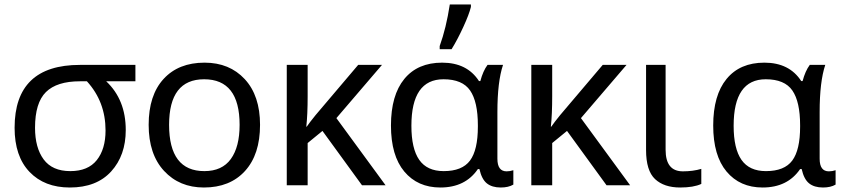

<svg xmlns="http://www.w3.org/2000/svg" viewBox="-20 -825 3746 855"><path d="M540 -246Q540 -133 475 -61.5Q410 10 291 10Q178 10 111.5 -59.5Q45 -129 45 -256Q45 -536 336 -536H583V-463H453Q540 -381 540 -246ZM136 -256Q136 -167 174.5 -115Q213 -63 293 -63Q372 -63 411 -112Q450 -161 450 -244Q450 -372 367 -463H336Q233 -463 184.5 -415Q136 -367 136 -256Z M1138 -269Q1138 -137 1071 -63.5Q1004 10 888 10Q779 10 710.5 -64Q642 -138 642 -269Q642 -401 708.5 -473.5Q775 -546 891 -546Q1002 -546 1070 -472.5Q1138 -399 1138 -269ZM733 -269Q733 -63 890 -63Q969 -63 1008 -117Q1047 -171 1047 -269Q1047 -472 889 -472Q733 -472 733 -269Z M1681 -536 1478 -299 1697 0H1592L1416 -242L1350 -188V0H1257V-536H1350V-397Q1350 -315 1344 -261H1346Q1359 -280 1385 -312L1575 -536Z M1938 -606V-620Q1967 -700 1983 -805H2077V-794Q2069 -761 2043 -704.5Q2017 -648 1991 -606ZM1941 10Q1840 10 1780.5 -61Q1721 -132 1721 -266Q1721 -401 1780.5 -473.5Q1840 -546 1949 -546Q2060 -546 2113 -464H2119Q2131 -509 2151 -536H2220Q2195 -461 2195 -326V-118Q2195 -62 2236 -62Q2251 -62 2266 -67V-3Q2244 10 2210 10Q2171 10 2148 -8.5Q2125 -27 2115 -72H2108Q2052 10 1941 10ZM1956 -63Q2038 -63 2073 -110Q2108 -157 2108 -261V-267Q2108 -372 2073.5 -422Q2039 -472 1955 -472Q1812 -472 1812 -265Q1812 -163 1847 -113Q1882 -63 1956 -63Z M2770 -536 2567 -299 2786 0H2681L2505 -242L2439 -188V0H2346V-536H2439V-397Q2439 -315 2433 -261H2435Q2448 -280 2474 -312L2664 -536Z M2944 -536V-158Q2944 -62 3021 -62Q3066 -62 3103 -73V-6Q3069 10 3009 10Q2937 10 2897 -27.5Q2857 -65 2857 -157V-536Z M3376 10Q3275 10 3215.5 -61Q3156 -132 3156 -266Q3156 -401 3215.5 -473.5Q3275 -546 3384 -546Q3495 -546 3548 -464H3554Q3566 -509 3586 -536H3655Q3630 -461 3630 -326V-118Q3630 -62 3671 -62Q3686 -62 3701 -67V-3Q3679 10 3645 10Q3606 10 3583 -8.5Q3560 -27 3550 -72H3543Q3487 10 3376 10ZM3391 -63Q3473 -63 3508 -110Q3543 -157 3543 -261V-267Q3543 -372 3508.5 -422Q3474 -472 3390 -472Q3247 -472 3247 -265Q3247 -163 3282 -113Q3317 -63 3391 -63Z"/></svg>

Font: Advent Sans Logo
Style: Regular
Weight: 400
Designer: Types & Symbols
Foundry: Types & Symbols
Version: Version 1.002